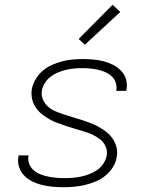

<svg xmlns="http://www.w3.org/2000/svg" viewBox="-20 -775 640 803"><path d="M246 8Q223 8 201 6Q179 4 157.5 -1Q136 -6 116.5 -15.5Q97 -25 82 -40Q67 -55 60 -76Q53 -97 57 -120V-125H99V-122Q96 -104 102.5 -88.5Q109 -73 121.5 -62.5Q134 -52 149 -46Q164 -40 181 -36.5Q198 -33 215.5 -31.5Q233 -30 250 -30Q267 -30 284.5 -31.5Q302 -33 319 -36.5Q336 -40 354 -47Q372 -54 387 -64.5Q402 -75 412.5 -91Q423 -107 426 -124Q430 -144 422 -162Q414 -180 399 -192Q384 -204 366.5 -212Q349 -220 330.5 -225.5Q312 -231 293.5 -236.5Q275 -242 256.5 -248Q238 -254 219.5 -261Q201 -268 184.5 -277.5Q168 -287 153.5 -299Q139 -311 128.5 -327Q118 -343 114 -362Q110 -381 113 -402Q117 -423 129 -443.5Q141 -464 158.5 -479Q176 -494 197.5 -503.5Q219 -513 240 -518.5Q261 -524 283 -526Q305 -528 327 -528Q349 -528 371 -526Q393 -524 414 -518.5Q435 -513 453.5 -503.5Q472 -494 486.5 -479Q501 -464 507 -443.5Q513 -423 509 -401L508 -395H466L467 -399Q469 -415 463.5 -430.5Q458 -446 446.5 -456.5Q435 -467 420 -473.5Q405 -480 389 -483.5Q373 -487 357 -488.5Q341 -490 324 -490Q307 -490 290 -488.5Q273 -487 256.5 -483Q240 -479 223.5 -472.5Q207 -466 192.5 -455Q178 -444 168 -428.5Q158 -413 155 -396Q152 -376 160 -358Q168 -340 182 -328Q196 -316 214.5 -308.5Q233 -301 251.5 -295Q270 -289 288.5 -283.5Q307 -278 325.5 -272Q344 -266 361.5 -259Q379 -252 396 -242.5Q413 -233 427.5 -221Q442 -209 452.5 -193Q463 -177 467.5 -158Q472 -139 468 -118Q465 -96 452 -75.5Q439 -55 420.5 -40Q402 -25 380 -16Q358 -7 335.5 -1.5Q313 4 290.5 6Q268 8 246 8ZM335 -588 309 -612 451 -755 483 -725Z"/></svg>

Font: Iosevka Extralight Extended
Style: Italic
Weight: 200
Width: 7
Italic angle: -9°
Monospace: yes
Designer: Belleve Invis
Foundry: Belleve Invis
Version: Version 32.5.0; ttfautohint (v1.8.4)